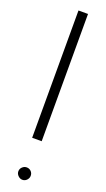

<svg xmlns="http://www.w3.org/2000/svg" viewBox="-142 -727 416 757"><g transform="rotate(20 66.0 -348.5)"><path d="M46 -166V-700H86V-166ZM66 3Q56 3 48 -5Q40 -13 40 -23Q40 -34 48 -41.5Q56 -49 66 -49Q77 -49 84.5 -41.5Q92 -34 92 -23Q92 -13 84.5 -5Q77 3 66 3Z"/></g></svg>

Font: Stick No Bills ExtraLight ExtraLight
Style: Regular
Weight: 250
Version: Version 2.000